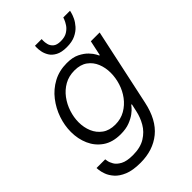

<svg xmlns="http://www.w3.org/2000/svg" viewBox="-282 -858 1173 1173"><g transform="rotate(-45 304.5 -271.0)"><path d="M390 -608Q345 -608 318 -622.5Q291 -637 278 -658.5Q265 -680 261 -701.5Q257 -723 257.5 -737.5Q258 -752 258 -752H316Q316 -752 315.5 -738.5Q315 -725 319.5 -706.5Q324 -688 340 -674Q356 -660 390 -660Q425 -660 447 -674Q469 -688 481 -706.5Q493 -725 498 -738.5Q503 -752 503 -752H561Q561 -752 557.5 -737.5Q554 -723 544 -701.5Q534 -680 515 -658.5Q496 -637 465.5 -622.5Q435 -608 390 -608ZM209 210Q143 210 102 193Q61 176 39 151Q17 126 8 101Q-1 76 -2.5 59Q-4 42 -4 42H71Q71 42 73.5 57.5Q76 73 87.5 93Q99 113 127.5 128.5Q156 144 209 144Q274 144 316 118Q358 92 381 52Q404 12 413 -31L424 -81H419Q419 -81 409 -68.5Q399 -56 378 -40Q357 -24 324.5 -11.5Q292 1 247 1Q177 1 131.5 -30.5Q86 -62 63.5 -113Q41 -164 41 -224Q41 -280 60 -335.5Q79 -391 115 -437.5Q151 -484 203 -512Q255 -540 321 -540Q371 -540 404 -523.5Q437 -507 457 -486Q477 -465 485.5 -448.5Q494 -432 494 -432H498L519 -530H595L488 -31Q462 92 389.5 151Q317 210 209 210ZM265 -64Q313 -64 351 -86Q389 -108 415.5 -143.5Q442 -179 455.5 -222Q469 -265 469 -308Q469 -352 453.5 -390Q438 -428 405.5 -451.5Q373 -475 322 -475Q273 -475 235 -453.5Q197 -432 170.5 -396.5Q144 -361 130 -318Q116 -275 116 -233Q116 -188 132 -150Q148 -112 181 -88Q214 -64 265 -64Z"/></g></svg>

Font: Be Vietnam Pro Light
Style: Italic
Weight: 300
Italic angle: -12°
Designer: Lam Bao, Tony Le, Vietanh Nguyen
Foundry: Yellow Type Foundry
Version: Version 1.002; ttfautohint (v1.8.3)